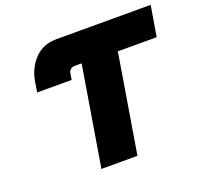

<svg xmlns="http://www.w3.org/2000/svg" viewBox="-125 -872 1073 1017"><g transform="rotate(-20 411.0 -364.0)"><path d="M98.6 -497.1 107.9 -555.7Q120.6 -629.9 168.5 -678.7Q216.3 -727.5 290 -727.5H822.3L793.5 -555.7H574.7L482.9 0H279.8L371.6 -555.7L400.4 -727.5L372.6 -561.5H335.4Q303.2 -561.5 297.9 -529.3L293 -497.1Z"/></g></svg>

Font: Inter Display Black
Style: Italic
Weight: 900
Italic angle: -9.39999°
Designer: Rasmus Andersson
Foundry: rsms
Version: Version 4.000;git-a52131595